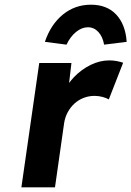

<svg xmlns="http://www.w3.org/2000/svg" viewBox="-20 -797 559 817"><path d="M71 0 147 -529H284L274 -444Q283 -456 295 -469Q327 -502 366 -521Q405 -540 445 -540Q462 -540 477.5 -537Q493 -534 504 -530L443 -374Q433 -380 416.5 -384.5Q400 -389 382 -389Q358 -389 336 -380.5Q314 -372 297 -356.5Q280 -341 268.5 -320Q257 -299 253 -274L214 0ZM263 -607 171 -619Q196 -693 247.5 -735Q299 -777 367 -777Q435 -777 474.5 -735Q514 -693 519 -619L423 -607Q417 -641 398.5 -661Q380 -681 354 -681Q328 -681 303.5 -661Q279 -641 263 -607Z"/></svg>

Font: Lexend SemBd
Style: Italic
Weight: 600
Italic angle: -8.13011°
Designer: Bonnie Shaver-Troup, Thomas Jockin
Foundry: Lexend
Version: Version 1.007